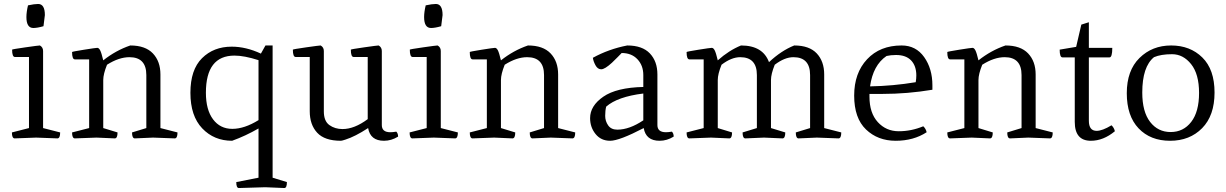

<svg xmlns="http://www.w3.org/2000/svg" viewBox="-20 -697 6177 967"><path d="M197 -52 283 -30Q283 0 269 0L162 -4L54 0Q40 0 40 -30L126 -52V-410H55Q41 -410 41 -447Q41 -449 107.5 -458.5Q174 -468 181 -468Q197 -459 197 -440ZM172 -677Q206 -677 206 -621L199 -565Q168 -556 148 -556Q113 -556 113 -611Q113 -636 121 -670Q153 -677 172 -677Z M788 -52 874 -30Q874 0 860 0L751 -4L659 0Q645 0 645 -30L717 -52V-319Q717 -409 632 -409Q579 -409 519 -371Q500 -324 500 -294V-52L572 -30Q572 0 558 0L466 -4L357 0Q343 0 343 -30L429 -52V-398H357Q343 -398 343 -435Q343 -437 402.5 -446.5Q462 -456 470 -456Q478 -456 484.5 -443.5Q491 -431 500 -393Q563 -443 636 -468Q712 -468 750 -428Q788 -388 788 -322Z M1316 246 1183 250Q1170 250 1170 220L1282 198V-50Q1216 -12 1149 12Q1058 12 998.5 -50.5Q939 -113 939 -229.5Q939 -346 997.5 -404Q1056 -462 1147 -462Q1219 -462 1294 -427L1317 -468H1353V198L1425 220Q1425 250 1412 250Q1411 250 1316 246ZM1017 -230Q1017 -144 1053 -96Q1089 -48 1150 -48Q1211 -48 1282 -92V-394Q1210 -417 1161 -417Q1017 -417 1017 -230Z M1540 -410H1469Q1455 -410 1455 -447Q1455 -449 1521.5 -458.5Q1588 -468 1595 -468Q1611 -459 1611 -440V-136Q1611 -87 1639 -67Q1667 -47 1705 -47Q1765 -47 1832 -97V-410H1761Q1747 -410 1747 -447Q1747 -449 1813.5 -458.5Q1880 -468 1887 -468Q1903 -459 1903 -440V-67Q1903 -31 1946 -31Q1958 -31 1976 -34Q1985 -25 1985 -9Q1951 12 1914 12Q1845 12 1834 -52Q1768 -9 1720 6Q1702 12 1697 12Q1615 12 1577.5 -28.5Q1540 -69 1540 -137Z M2200 -52 2286 -30Q2286 0 2272 0L2165 -4L2057 0Q2043 0 2043 -30L2129 -52V-410H2058Q2044 -410 2044 -447Q2044 -449 2110.5 -458.5Q2177 -468 2184 -468Q2200 -459 2200 -440ZM2175 -677Q2209 -677 2209 -621L2202 -565Q2171 -556 2151 -556Q2116 -556 2116 -611Q2116 -636 2124 -670Q2156 -677 2175 -677Z M2791 -52 2877 -30Q2877 0 2863 0L2754 -4L2662 0Q2648 0 2648 -30L2720 -52V-319Q2720 -409 2635 -409Q2582 -409 2522 -371Q2503 -324 2503 -294V-52L2575 -30Q2575 0 2561 0L2469 -4L2360 0Q2346 0 2346 -30L2432 -52V-398H2360Q2346 -398 2346 -435Q2346 -437 2405.5 -446.5Q2465 -456 2473 -456Q2481 -456 2487.5 -443.5Q2494 -431 2503 -393Q2566 -443 2639 -468Q2715 -468 2753 -428Q2791 -388 2791 -322Z M3220 -91V-226Q3090 -210 3033 -160Q3028 -140 3028 -113.5Q3028 -87 3043 -65.5Q3058 -44 3089 -44Q3150 -44 3220 -91ZM3111 -430Q3108 -427 3091 -409.5Q3074 -392 3062 -381Q3026 -348 3008 -348Q2990 -348 2979 -368.5Q2968 -389 2966 -406Q3046 -450 3139 -468Q3215 -468 3253 -428Q3291 -388 3291 -322V-67Q3291 -31 3334 -31Q3346 -31 3364 -34Q3373 -25 3373 -9Q3339 12 3302 12Q3233 12 3222 -52Q3099 12 3053 12Q3007 12 2979.5 -22Q2952 -56 2952 -102Q2952 -164 3018.5 -210Q3085 -256 3220 -259V-319Q3220 -367 3190.5 -398.5Q3161 -430 3111 -430Z M3524 -398H3452Q3438 -398 3438 -435Q3438 -437 3497.5 -446.5Q3557 -456 3565 -456Q3573 -456 3579.5 -443.5Q3586 -431 3595 -393Q3651 -443 3712 -468Q3822 -468 3853 -384Q3915 -442 3980 -468Q4056 -468 4093.5 -428Q4131 -388 4131 -322V-52L4217 -30Q4217 0 4203 0L4094 -4L4002 0Q3988 0 3988 -30L4060 -52V-319Q4060 -409 3976 -409Q3932 -409 3882 -371Q3863 -324 3863 -294V-52L3935 -30Q3935 0 3921 0L3828 -4L3734 0Q3720 0 3720 -30L3792 -52V-319Q3792 -409 3708 -409Q3664 -409 3614 -371Q3595 -324 3595 -294V-52L3667 -30Q3667 0 3653 0L3561 -4L3452 0Q3438 0 3438 -30L3524 -52Z M4521 -468Q4593 -468 4634.5 -409.5Q4676 -351 4676 -267V-245Q4550 -224 4424 -224H4359V-210Q4359 -128 4401 -82Q4443 -36 4506.5 -36Q4570 -36 4630 -61Q4643 -49 4647 -31Q4581 12 4491 12Q4401 12 4341.5 -45Q4282 -102 4282 -215.5Q4282 -329 4347 -398.5Q4412 -468 4521 -468ZM4445 -415Q4377 -369 4362 -262Q4478 -264 4592 -283Q4595 -301 4595 -317Q4595 -365 4569 -392.5Q4543 -420 4493 -420Q4466 -420 4445 -415Z M5196 -52 5282 -30Q5282 0 5268 0L5159 -4L5067 0Q5053 0 5053 -30L5125 -52V-319Q5125 -409 5040 -409Q4987 -409 4927 -371Q4908 -324 4908 -294V-52L4980 -30Q4980 0 4966 0L4874 -4L4765 0Q4751 0 4751 -30L4837 -52V-398H4765Q4751 -398 4751 -435Q4751 -437 4810.5 -446.5Q4870 -456 4878 -456Q4886 -456 4892.5 -443.5Q4899 -431 4908 -393Q4971 -443 5044 -468Q5120 -468 5158 -428Q5196 -388 5196 -322Z M5595 -36Q5537 12 5474 12Q5393 12 5393 -83V-408H5331Q5317 -408 5317 -447L5400 -461L5426 -573L5464 -585V-456H5582Q5582 -408 5568 -408H5464V-89Q5464 -38 5503 -38Q5532 -38 5578 -66Q5591 -54 5595 -36Z M5878.5 -468Q5974 -468 6035.5 -407.5Q6097 -347 6097 -231Q6097 -115 6034.5 -51.5Q5972 12 5873 12Q5774 12 5714.5 -50.5Q5655 -113 5655 -227.5Q5655 -342 5719 -405Q5783 -468 5878.5 -468ZM5733 -231Q5733 -134 5772.5 -83Q5812 -32 5876 -32Q5940 -32 5979.5 -83Q6019 -134 6019 -229Q6019 -324 5979 -374Q5939 -424 5883 -424Q5827 -424 5792 -409Q5733 -361 5733 -231Z"/></svg>

Font: Mate
Style: Regular
Weight: 400
Designer: Eduardo Rodriguez Tunni
Foundry: Eduardo Rodriguez Tunni
Version: Version 1.002